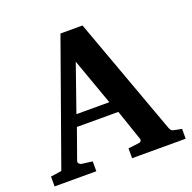

<svg xmlns="http://www.w3.org/2000/svg" viewBox="-122 -809 931 931"><g transform="rotate(-20 343.0 -343.5)"><path d="M308.1 -533.2 224.1 -293H394ZM404.8 0V-50.8L463.9 -58.1Q468.8 -59.1 472.2 -64.5Q475.6 -69.8 473.1 -75.2L418.9 -233.9H205.1L149.9 -79.1Q147 -71.3 152.8 -64.9Q158.7 -58.6 164.1 -58.1L220.2 -50.8V0H4.9V-50.8L61 -59.1L285.2 -687H398.9L621.1 -77.1Q625 -67.9 628.7 -64.2Q632.3 -60.5 643.1 -58.1L681.2 -50.8V0Z"/></g></svg>

Font: Charis SIL Am
Style: Bold
Weight: 700
Foundry: SIL International
Version: Version 5.000